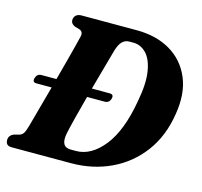

<svg xmlns="http://www.w3.org/2000/svg" viewBox="-102 -812 974 924"><g transform="rotate(15 385.0 -350.0)"><path d="M2.5 -28.5Q2.5 -52 27.5 -62L53 -68.5Q65.5 -72.5 72.5 -82.8Q79.5 -93 87.5 -121.5Q96 -152 111.2 -208.2Q126.5 -264.5 144 -328H68Q46.5 -328 53 -350.5Q59.5 -373 81.5 -373H156Q169.5 -422.5 181.5 -468.5Q193.5 -514.5 202.5 -549Q211.5 -583.5 215 -599.5Q221.5 -625.5 200.5 -633L176.5 -640Q156 -649 156 -666.5Q156 -681.5 165.8 -690.8Q175.5 -700 194 -700H468.5Q566 -700 636.2 -658.8Q706.5 -617.5 739 -541Q771.5 -464.5 754 -359Q736.5 -246 676.8 -165.8Q617 -85.5 526.8 -42.8Q436.5 0 327.5 0H34.5Q15.5 0 9 -8Q2.5 -16 2.5 -28.5ZM336 -63Q411.5 -63 473.8 -141.2Q536 -219.5 562 -371.5Q579.5 -463 570 -522Q560.5 -581 532.8 -609.5Q505 -638 468.5 -638H448.5Q428 -638 413.5 -624Q399 -610 389 -576.5Q383 -555 367 -497.5Q351 -440 332.5 -373H421Q443.5 -373 437 -350.5Q430.5 -328 408 -328H320.5Q304 -267 290.5 -213.5Q277 -160 271.5 -133Q257.5 -63 310 -63Z"/></g></svg>

Font: Fraunces 72pt S050
Style: Bold Italic
Weight: 700
Italic angle: -16°
Version: Version 1.000; ttfautohint (v1.8.3)